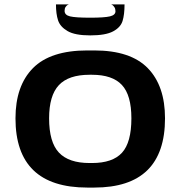

<svg xmlns="http://www.w3.org/2000/svg" viewBox="-20 -838 816 868"><path d="M726 -303Q726 10 406 10H375Q50 10 50 -303Q50 -450 129 -530Q208 -610 375 -610H406Q570 -610 648 -530Q726 -450 726 -303ZM574 -303Q574 -408 531 -454Q488 -500 396 -500H385Q290 -500 246 -453Q202 -406 202 -303Q202 -195 246.5 -148Q291 -101 385 -101H396Q489 -101 531.5 -147.5Q574 -194 574 -303ZM543 -818Q543 -772 534 -743Q525 -714 491 -696Q457 -678 388 -678Q319 -678 285.5 -697.5Q252 -717 242.5 -746Q233 -775 233 -818H292Q290 -818 285.5 -815.5Q281 -813 276.5 -806.5Q272 -800 272 -789Q272 -770 296.5 -764Q321 -758 388 -758Q452 -758 477 -764Q502 -770 502 -787Q502 -798 497.5 -805Q493 -812 488.5 -815Q484 -818 482 -818Z"/></svg>

Font: Red Rose Bold
Style: Regular
Weight: 700
Designer: jaikishan Patel
Version: Version 1.000